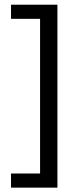

<svg xmlns="http://www.w3.org/2000/svg" viewBox="-20 -696 346 836"><path d="M230 121H28V59.5H154.5V-614H28V-675.5H230Z"/></svg>

Font: Anek Latin Medium
Style: Regular
Weight: 400
Version: Version 1.003